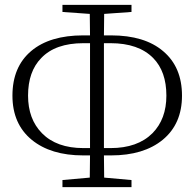

<svg xmlns="http://www.w3.org/2000/svg" viewBox="-20 -755 796 787"><path d="M349 -148V-578H322Q207 -578 149 -517Q95 -462 95 -363Q95 -267 152 -209Q212 -148 322 -148ZM406 -578V-148H433Q544 -148 605 -209Q662 -267 662 -363Q662 -462 608 -517Q548 -578 433 -578ZM406 -118 407 -27 519 -17V12H236V-17L348 -27L349 -118H321Q188 -118 110 -182Q31 -247 31 -363Q31 -481 108 -546Q184 -610 321 -610H349L348 -698L236 -706V-735H519V-706L407 -698L406 -610H435Q573 -610 649 -545Q726 -480 726 -363Q726 -247 647 -182Q569 -118 435 -118Z"/></svg>

Font: Source Han Serif SC ExtraLight
Style: Regular
Weight: 250
Designer: Ryoko NISHIZUKA  (kana & ideographs); Frank Grießhammer (Latin, Greek & Cyrillic); Wenlong ZHANG  (bopomofo); Sandoll Co
Foundry: Adobe Systems Incorporated
Version: Version 1.001 October 20, 2017